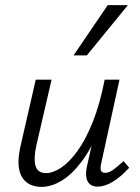

<svg xmlns="http://www.w3.org/2000/svg" viewBox="-20 -726 550 752"><path d="M142 6Q120 6 101 -2Q82 -10 69 -28Q56 -46 53 -76.5Q50 -107 60 -152L120 -414H182L123 -159Q111 -106 119 -77Q127 -48 161 -48Q187 -48 219 -69Q251 -90 283 -134Q315 -178 343 -247.5Q371 -317 390 -414H427Q403 -302 370 -222Q337 -142 298.5 -91.5Q260 -41 220 -17.5Q180 6 142 6ZM362 5Q345 5 333.5 -3.5Q322 -12 318.5 -29.5Q315 -47 320 -72L397 -414H448L377 -89Q372 -69 375 -59Q378 -49 392 -49Q407 -49 424 -61.5Q441 -74 464 -95L486 -69Q453 -33 421.5 -14Q390 5 362 5ZM268 -509 402 -706H481L320 -509Z"/></svg>

Font: Ysabeau Infant
Style: Italic
Weight: 400
Italic angle: -12°
Designer: Christian Thalmann (Catharsis Fonts)
Version: Version 2.001;gftools[0.9.30]; featfreeze: ss01,ss02,lnum